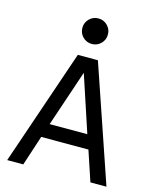

<svg xmlns="http://www.w3.org/2000/svg" viewBox="-131 -993 878 1082"><g transform="rotate(15 308.0 -452.0)"><path d="M595.7 0H502L443.4 -175.8H168L110.4 0H16.6L247.6 -675.8H364.7ZM415 -257.8 306.2 -586.9 195.3 -257.8ZM307.6 -755.4Q276.4 -755.4 254.6 -777.1Q232.9 -798.8 232.9 -830.1Q232.9 -860.8 254.6 -882.6Q276.4 -904.3 307.6 -904.3Q338.4 -904.3 360.1 -882.6Q381.8 -860.8 381.8 -830.1Q381.8 -798.8 360.1 -777.1Q338.4 -755.4 307.6 -755.4Z"/></g></svg>

Font: Cadman
Style: Regular
Weight: 400
Designer: Paul James MIller
Foundry: High-Logic / Made with FontCreator
Version: Version 2.114;March 28, 2021;FontCreator 13.0.0.2683 64-bit